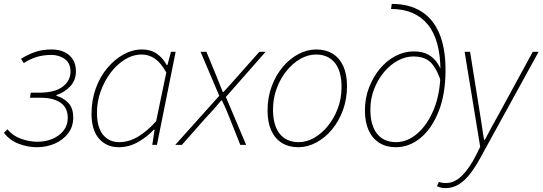

<svg xmlns="http://www.w3.org/2000/svg" viewBox="-22 -744 2786 986"><path d="M166 12Q121 12 74.5 -5.5Q28 -23 -2 -62L16 -80Q43 -47 85.5 -31.5Q128 -16 170 -16Q212 -16 247.5 -31Q283 -46 304.5 -73.5Q326 -101 326 -138Q326 -191 289 -216.5Q252 -242 187 -242H132L136 -268H178Q259 -268 299.5 -298.5Q340 -329 340 -376Q340 -420 310.5 -441Q281 -462 242 -462Q200 -462 165 -451Q130 -440 100 -420L86 -442Q119 -463 157 -476.5Q195 -490 244 -490Q280 -490 308 -477Q336 -464 352 -439Q368 -414 368 -378Q368 -331 337.5 -299.5Q307 -268 268 -256V-252Q303 -242 328.5 -216Q354 -190 354 -140Q354 -94 328.5 -60Q303 -26 260.5 -7Q218 12 166 12Z M588 12Q525 12 486.5 -32Q448 -76 448 -160Q448 -229 469.5 -289Q491 -349 528.5 -394Q566 -439 612.5 -464.5Q659 -490 708 -490Q752 -490 783.5 -468Q815 -446 834 -410H838L856 -478H880L784 0H760L772 -78H768Q731 -39 685 -13.5Q639 12 588 12ZM590 -14Q640 -14 687.5 -42.5Q735 -71 780 -122L832 -372Q804 -422 773 -443Q742 -464 706 -464Q661 -464 619.5 -438.5Q578 -413 546 -370.5Q514 -328 495 -275Q476 -222 476 -166Q476 -90 507 -52Q538 -14 590 -14Z M878 0 1104 -252 1008 -478H1038L1090 -352Q1099 -330 1106 -311.5Q1113 -293 1122 -272H1126Q1144 -292 1162 -311.5Q1180 -331 1198 -352L1310 -478H1342L1138 -246L1242 0H1212L1158 -136Q1149 -159 1139 -182.5Q1129 -206 1118 -228H1114Q1096 -206 1076.5 -184Q1057 -162 1034 -138L912 0Z M1510 12Q1461 12 1425.5 -10Q1390 -32 1371 -74Q1352 -116 1352 -176Q1352 -243 1373 -300Q1394 -357 1429.5 -399.5Q1465 -442 1510 -466Q1555 -490 1602 -490Q1651 -490 1686.5 -468Q1722 -446 1741 -404Q1760 -362 1760 -302Q1760 -235 1739 -178Q1718 -121 1682.5 -78.5Q1647 -36 1602 -12Q1557 12 1510 12ZM1512 -14Q1553 -14 1592 -36.5Q1631 -59 1662.5 -98Q1694 -137 1713 -188Q1732 -239 1732 -296Q1732 -379 1697.5 -421.5Q1663 -464 1600 -464Q1560 -464 1520.5 -441.5Q1481 -419 1449.5 -380Q1418 -341 1399 -290Q1380 -239 1380 -182Q1380 -100 1414.5 -57Q1449 -14 1512 -14Z M2010 12Q1962 12 1926.5 -10Q1891 -32 1871.5 -74Q1852 -116 1852 -176Q1852 -239 1873 -294Q1894 -349 1929 -391Q1964 -433 2009 -456.5Q2054 -480 2102 -480Q2150 -480 2180 -462Q2210 -444 2227.5 -415Q2245 -386 2254 -352L2244 -320Q2225 -384 2194 -419Q2163 -454 2100 -454Q2060 -454 2020.5 -432.5Q1981 -411 1949.5 -373Q1918 -335 1899 -286Q1880 -237 1880 -182Q1880 -100 1914.5 -57Q1949 -14 2012 -14Q2070 -14 2122 -59Q2174 -104 2207 -185.5Q2240 -267 2240 -378Q2240 -539 2174.5 -618.5Q2109 -698 1986 -698L1990 -724Q2078 -724 2139.5 -686.5Q2201 -649 2233.5 -573.5Q2266 -498 2266 -384Q2266 -262 2231 -173Q2196 -84 2138 -36Q2080 12 2010 12Z M2266 222Q2256 222 2244.5 220Q2233 218 2222 212L2232 190Q2247 196 2268 196Q2313 196 2351.5 157Q2390 118 2422 54L2444 10L2364 -478H2392L2442 -166Q2448 -132 2453 -95.5Q2458 -59 2464 -26H2468Q2486 -61 2505.5 -96.5Q2525 -132 2544 -166L2714 -478H2744L2444 68Q2420 112 2393.5 147Q2367 182 2335.5 202Q2304 222 2266 222Z"/></svg>

Font: Source Sans 3 VF
Style: Italic
Weight: 200
Italic angle: -11°
Designer: Paul D. Hunt
Foundry: Adobe Systems Incorporated
Version: Version 3.042;hotconv 1.0.118;makeotfexe 2.5.65603